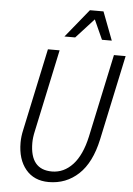

<svg xmlns="http://www.w3.org/2000/svg" viewBox="-61 -960 705 1014"><g transform="rotate(5 291.5 -453.5)"><path d="M70 -187Q70 -219 78 -254L171 -690H233L140 -254Q132 -219 132 -191Q132 -49 248 -49Q311 -49 358 -99.5Q405 -150 427 -250L521 -690H583L487 -240Q460 -115 394 -53.5Q328 8 236 8Q158 8 114 -45Q70 -98 70 -187ZM252 -765 374 -915H446L503 -765H451L404 -869L309 -765Z"/></g></svg>

Font: Radio Canada Condensed Light
Style: Italic
Weight: 300
Width: 3
Italic angle: -12°
Designer: Charles Daoud, Etienne Aubert Bonn, Alexandre Saumier Demers, Jacques Le Bailly
Foundry: Radio-Canada
Version: Version 2.104; ttfautohint (v1.8.4.7-5d5b);gftools[0.9.28.de